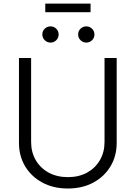

<svg xmlns="http://www.w3.org/2000/svg" viewBox="-20 -1056 768 1087"><path d="M364.3 11.2Q282.2 11.2 219.7 -22.5Q157.2 -56.2 122.3 -114.5Q87.4 -172.9 87.4 -247.1V-727.5H156.2V-252Q156.2 -194.8 182.1 -149.9Q208 -105 254.9 -79.1Q301.8 -53.2 364.3 -53.2Q427.2 -53.2 473.6 -79.1Q520 -105 545.9 -149.9Q571.8 -194.8 571.8 -252V-727.5H640.6V-247.1Q640.6 -172.9 605.7 -114.5Q570.8 -56.2 508.5 -22.5Q446.3 11.2 364.3 11.2ZM468.8 -814.9Q449.7 -814.9 436 -828.4Q422.4 -841.8 422.4 -861.3Q422.4 -880.4 436 -893.6Q449.7 -906.7 468.8 -906.7Q487.8 -906.7 501.2 -893.3Q514.6 -879.9 514.6 -860.8Q514.6 -841.8 501.2 -828.4Q487.8 -814.9 468.8 -814.9ZM266.1 -814.9Q247.1 -814.9 233.4 -828.4Q219.7 -841.8 219.7 -861.3Q219.7 -880.4 233.4 -893.6Q247.1 -906.7 266.1 -906.7Q285.2 -906.7 298.6 -893.3Q312 -879.9 312 -860.8Q312 -841.8 298.6 -828.4Q285.2 -814.9 266.1 -814.9ZM492.7 -1035.6V-986.8H236.3V-1035.6Z"/></svg>

Font: Inter 17pt Light
Style: Regular
Weight: 300
Version: Version 4.001;git-66647c0bb